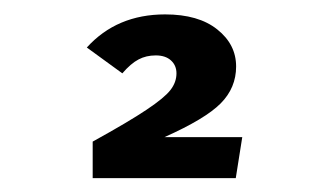

<svg xmlns="http://www.w3.org/2000/svg" viewBox="-20 -476 466 272"><path d="M212.9 -281.7H323.2L314 -223.6H111.3V-275.4Q162.6 -303.7 187.7 -320.6Q212.9 -337.4 221.4 -348.4Q230 -359.4 230 -372.1Q230 -383.3 222.2 -390.4Q214.4 -397.5 200.7 -397.5Q187 -397.5 176.3 -391.8Q165.5 -386.2 153.3 -372.1L103 -408.7Q145.5 -455.6 213.9 -455.6Q261.2 -455.6 287.8 -434.3Q314.5 -413.1 314.5 -381.8Q314.5 -351.6 292.7 -329.6Q271 -307.6 212.9 -281.7Z"/></svg>

Font: Amiri Typewriter
Style: Bold
Weight: 700
Monospace: yes
Designer: Khaled Hosny
Version: Version 1.1